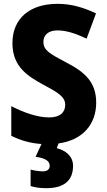

<svg xmlns="http://www.w3.org/2000/svg" viewBox="-20 -795 557 1004"><path d="M362 72C362 21 322 -9 277 -20L286 -45C413 -62 483 -146 483 -258C483 -364 426 -417 327 -468C240 -514 207 -532 207 -576C207 -611 232 -636 280 -636C326 -636 373 -621 433 -593L482 -725C416 -756 353 -775 281 -775C135 -775 45 -698 45 -569C45 -444 128 -396 203 -354C280 -313 321 -290 321 -247C321 -209 296 -181 237 -181C176 -181 105 -206 39 -240V-85C89 -60 139 -46 197 -42L166 25C219 32 240 48 240 72C240 92 225 101 204 101C185 101 160 97 140 92V178C162 185 189 189 222 189C320 189 362 145 362 72Z"/></svg>

Font: Noto Sans Tamil UI SemiCondensed ExtraBold
Style: Regular
Weight: 800
Width: 4
Designer: Jelle Bosma - Monotype Design Team
Foundry: Monotype Imaging Inc.
Version: Version 2.004